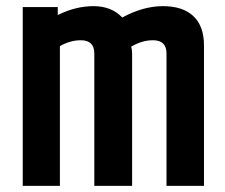

<svg xmlns="http://www.w3.org/2000/svg" viewBox="-20 -605 733 625"><path d="M378 -548Q446 -585 510.5 -585Q575 -585 609.5 -552.5Q644 -520 644 -457V0H522V-431Q522 -474 478 -474Q442 -474 407 -453Q410 -444 410 -431V0H287V-431Q287 -474 243 -474Q209 -474 175 -455V0H54V-582H168V-556Q226 -585 284.5 -585Q343 -585 378 -548Z"/></svg>

Font: Khand Semibold
Style: Regular
Weight: 600
Designer: Devanagari: Sanchit Sawaria, Jyotish Sonowal; Latin: Satya Rajpurohit
Foundry: Indian Type Foundry
Version: Version 1.100;PS 1.0;hotconv 1.0.78;makeotf.lib2.5.61930; tt